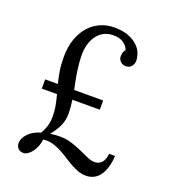

<svg xmlns="http://www.w3.org/2000/svg" viewBox="-107 -615 624 706"><g transform="rotate(20 205.0 -262.0)"><path d="M288.1 -470.7Q284.2 -485.4 269 -496.6Q253.9 -507.8 227.5 -507.8Q206.1 -507.8 190.2 -499Q174.3 -490.2 163.8 -475.6Q153.3 -460.9 147.9 -441.9Q142.6 -422.9 142.6 -402.3Q142.6 -383.3 144.3 -366Q146 -348.6 148.4 -332.3Q150.9 -315.9 154.1 -300.3Q157.2 -284.7 160.6 -269.5H273.9V-233.4H166.5Q168.5 -220.2 169.7 -206.5Q170.9 -192.9 170.9 -178.2Q170.9 -153.8 160.4 -131.1Q149.9 -108.4 132.3 -87.9Q142.1 -89.4 151.6 -90.1Q161.1 -90.8 170.9 -90.8Q195.8 -90.8 217.5 -83.7Q239.3 -76.7 258.1 -68.1Q276.9 -59.6 292.5 -52.7Q308.1 -45.9 320.8 -45.9Q337.9 -45.9 348.6 -57.4Q359.4 -68.8 361.3 -92.8H384.8Q383.8 -70.3 378.4 -51Q373 -31.7 363.8 -17.6Q354.5 -3.4 340.3 4.4Q326.2 12.2 308.1 12.2Q292.5 12.2 277.6 6.8Q262.7 1.5 248.3 -6.6Q233.9 -14.6 219.7 -23.9Q205.6 -33.2 190.7 -41.3Q175.8 -49.3 160.4 -54.7Q145 -60.1 127.9 -60.1Q120.1 -60.1 115.7 -59.1Q114.3 -44.9 109.1 -32Q104 -19 96.7 -9.3Q89.4 0.5 80.8 6.3Q72.3 12.2 63.5 12.2Q49.8 12.2 42.5 3.7Q35.2 -4.9 35.2 -15.6Q35.2 -25.9 40 -35.9Q44.9 -45.9 53.5 -54.7Q62 -63.5 74 -70.1Q85.9 -76.7 100.1 -80.6Q108.4 -93.8 114 -111.1Q119.6 -128.4 119.6 -148.9Q119.6 -173.3 115.7 -193.4Q111.8 -213.4 106.4 -233.4H46.9V-269.5H96.7Q90.8 -291.5 86.9 -315.9Q83 -340.3 83 -372.1Q83 -409.7 93.5 -439.9Q104 -470.2 122.3 -491.5Q140.6 -512.7 166 -524.4Q191.4 -536.1 221.7 -536.1Q254.4 -536.1 276.9 -527.3Q299.3 -518.6 313 -505.6Q326.7 -492.7 332.5 -477.3Q338.4 -461.9 338.4 -448.7Q338.4 -436 330.6 -426.3Q322.8 -416.5 308.6 -416.5Q300.3 -416.5 294.7 -419.4Q289.1 -422.4 285.4 -426.8Q281.7 -431.2 280.3 -436.3Q278.8 -441.4 278.8 -445.8Q278.8 -449.7 280.3 -457Q281.7 -464.4 288.1 -470.7Z"/></g></svg>

Font: Parastoo Print
Style: Print
Weight: 400
Foundry: Saber Rastikerdar (saber.rastikerdar@gmail.com)
Version: Version 1.0.0-alpha5